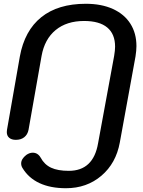

<svg xmlns="http://www.w3.org/2000/svg" viewBox="-20 -730 757 1016"><path d="M99 159Q92 148 92 135Q92 111 119 90Q136 78 153 78Q180 78 195 104Q215 141 250.5 157.5Q286 174 344 174Q474 174 499 28L584 -434Q589 -464 589 -483Q589 -550 547.5 -584.5Q506 -619 425 -619Q333 -619 274.5 -571Q216 -523 200 -434L131 -43Q126 -18 108.5 -4Q91 10 64 10Q41 10 28.5 -1Q16 -12 16 -31Q16 -39 17 -43L85 -431Q110 -568 198.5 -639Q287 -710 434 -710Q517 -710 577.5 -682.5Q638 -655 670 -604.5Q702 -554 702 -486Q702 -463 697 -431L614 24Q594 134 516.5 200Q439 266 329 266Q247 266 189 239Q131 212 99 159Z"/></svg>

Font: Kodchasan SemiBold
Style: Italic
Weight: 600
Italic angle: -10°
Version: Version 1.000; ttfautohint (v1.6)